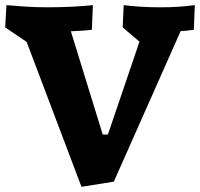

<svg xmlns="http://www.w3.org/2000/svg" viewBox="-20 -702 773 742"><path d="M377 -182.1H397L519 -541L454.1 -596.2L458 -682.1Q489.7 -678.2 524.2 -676Q558.6 -673.8 600.1 -673.8Q620.1 -673.8 637.5 -674.3Q654.8 -674.8 670.9 -676Q687 -677.2 702.1 -678.7Q717.3 -680.2 732.9 -682.1L729 -586.9Q721.2 -585.9 715.3 -585.2Q709.5 -584.5 703.9 -583.7Q698.2 -583 692.4 -582.8Q686.5 -582.5 678.2 -582L419.9 0L294.9 20L83 -540L0 -596.2L4.9 -682.1Q37.1 -679.2 77.6 -676.5Q118.2 -673.8 164.1 -673.8Q212.9 -673.8 257.6 -676Q302.2 -678.2 338.9 -682.1L335 -586.9Q309.1 -584 290.5 -583Q272 -582 253.9 -581.1Z"/></svg>

Font: Simonetta
Style: Black Italic
Weight: 900
Italic angle: -2°
Designer: Gayaneh Bagdasaryan
Foundry: Brownfox
Version: Version 1.002